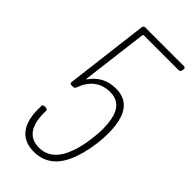

<svg xmlns="http://www.w3.org/2000/svg" viewBox="-225 -754 815 815"><g transform="rotate(45 182.5 -346.0)"><path d="M327 -327C316 -394 281 -429 220 -429C170 -429 132 -408 106 -370C104 -366 101 -367 102 -371L139 -668C139 -670 142 -672 144 -672H353C359 -672 363 -676 364 -682L365 -690C366 -696 362 -700 357 -700H124C118 -700 114 -696 113 -690L67 -315C66 -309 69 -305 75 -305H86C92 -305 96 -308 98 -314C119 -371 157 -401 213 -401C261 -401 289 -373 298 -318C303 -289 304 -253 298 -211C294 -175 287 -143 277 -116C255 -53 218 -20 166 -20C111 -20 82 -54 77 -123C77 -132 76 -141 77 -151C77 -158 73 -161 67 -161H58C52 -161 47 -157 48 -151C47 -140 48 -131 48 -121C52 -36 91 8 163 8C232 8 281 -34 307 -116C316 -143 323 -174 328 -211C333 -257 333 -296 327 -327Z"/></g></svg>

Font: Barlow Condensed Thin
Style: Italic
Weight: 250
Width: 3
Italic angle: -7°
Designer: Jeremy Tribby
Foundry: Tribby Type
Version: Version 1.422;hotconv 1.0.109;makeotfexe 2.5.65596